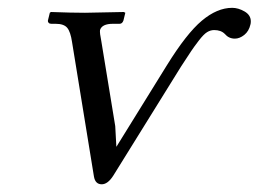

<svg xmlns="http://www.w3.org/2000/svg" viewBox="-20 -462 664 493"><path d="M408.2 -293.9Q459 -376 498.3 -408.9Q537.6 -441.9 576.2 -441.9Q591.8 -441.9 607.9 -432.6Q624 -423.3 624 -407.2Q624 -401.9 623 -398.9Q619.1 -381.8 607.2 -372.3Q595.2 -362.8 583 -362.8Q567.4 -362.8 557.1 -375Q547.4 -384.8 529.8 -384.8Q520.5 -384.8 511.7 -379.4Q502.9 -374 490.2 -357.4Q477.5 -340.8 470.9 -330.8Q464.4 -320.8 444.8 -291L271 -11.2Q256.8 11.2 241.2 11.2Q224.6 11.2 221.2 -8.8L165 -354Q161.1 -380.4 152.6 -390.6Q144 -400.9 123 -400.9H111.8Q107.4 -400.9 105 -403.3Q102.5 -405.8 103 -409.2L107.9 -429.2L110.8 -431.2Q164.1 -429.2 198.2 -429.2L297.9 -431.2L301.8 -429.2L296.9 -409.2Q293.9 -400.9 287.1 -400.9H270Q241.7 -400.9 236.8 -384.8Q235.8 -377.4 240.2 -356L275.9 -138.2L278.8 -85Z"/></svg>

Font: Common Serif Medium
Style: Italic
Weight: 500
Italic angle: -12°
Designer: Philipp H. Poll, Khaled Hosny
Foundry: Stefan Peev, Context Ltd.
Version: Version 1.026